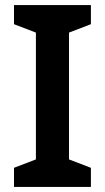

<svg xmlns="http://www.w3.org/2000/svg" viewBox="-20 -734 412 754"><path d="M337 0V-75L251 -108V-606L337 -639V-714H35V-639L121 -606V-108L35 -75V0Z"/></svg>

Font: Noto Kufi Arabic SemiBold
Style: Regular
Weight: 600
Designer: Monotype Design Team, David Williams, Khaled Hosny
Foundry: Google LLC
Version: Version 2.109